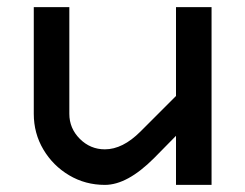

<svg xmlns="http://www.w3.org/2000/svg" viewBox="-20 -520 690 540"><path d="M275 0Q220 0 174.5 -27Q129 -54 102 -99.5Q75 -145 75 -200V-500H175V-200Q175 -159 204.5 -129.5Q234 -100 275 -100Q325 -100 375 -150L475 -250V-500H575V0H475V-138L413 -75Q338 0 275 0Z"/></svg>

Font: Monoikos Medium
Style: Regular
Weight: 500
Designer: Brian Krent
Version: Version 0.088